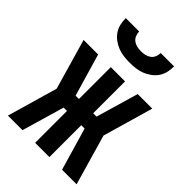

<svg xmlns="http://www.w3.org/2000/svg" viewBox="-217 -837 933 933"><g transform="rotate(45 250.0 -370.0)"><path d="M201 0V-219H178L114 0H14L89 -260L14 -520H114L178 -301H201V-520H299V-301H322L386 -520H486L411 -260L486 0H386L322 -219H299V0ZM250 -600Q229 -600 208.5 -602.5Q188 -605 169 -612.5Q150 -620 133 -632.5Q116 -645 104.5 -662Q93 -679 88.5 -699Q84 -719 84 -740H176Q176 -726 181.5 -713Q187 -700 198 -692Q209 -684 222.5 -681Q236 -678 250 -678Q264 -678 277.5 -681Q291 -684 302 -692Q313 -700 318.5 -713Q324 -726 324 -740H416Q416 -719 411.5 -699Q407 -679 395.5 -662Q384 -645 367 -632.5Q350 -620 331 -612.5Q312 -605 291.5 -602.5Q271 -600 250 -600Z"/></g></svg>

Font: Iosevka SS04 Extrabold
Style: Regular
Weight: 800
Monospace: yes
Designer: Belleve Invis
Foundry: Belleve Invis
Version: Version 19.0.0; ttfautohint (v1.8.4)